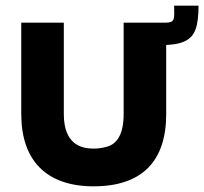

<svg xmlns="http://www.w3.org/2000/svg" viewBox="-20 -643 720 677"><path d="M548 -484C620 -484 656 -500 670 -541C677 -561 680 -588 680 -623H594C594 -579 600 -563 563 -563H509V-484ZM310 14C482 14 566 -76 566 -240V-563H416V-241C416 -166 390 -135 358 -126C341 -121 325 -119 310 -119C265 -119 205 -135 205 -241V-563H55V-240C55 -79 142 14 310 14Z"/></svg>

Font: OSH Darker Grotesque Black
Style: Regular
Weight: 900
Designer: Gabriel Lam
Foundry: TypeRant
Version: Version 1.000;Glyphs 3.1.1 (3148)